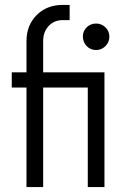

<svg xmlns="http://www.w3.org/2000/svg" viewBox="-20 -763 546 783"><path d="M88 0V-406H28V-468H88V-595Q88 -660 129.5 -701.5Q171 -743 236 -743H264V-681H236Q201 -681 178.5 -657Q156 -633 156 -595V-468H406V0H338V-406H156V0ZM372 -559Q349 -559 333.5 -575Q318 -591 318 -614Q318 -636 333.5 -651.5Q349 -667 372 -667Q394 -667 410 -651.5Q426 -636 426 -613Q426 -591 410 -575Q394 -559 372 -559Z"/></svg>

Font: Didact Gothic
Style: Regular
Weight: 400
Designer: Daniel Johnson
Foundry: Daniel Johnson
Version: Version 2.101;PS 002.101;hotconv 1.0.88;makeotf.lib2.5.64775